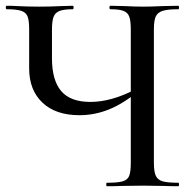

<svg xmlns="http://www.w3.org/2000/svg" viewBox="-22 -645 672 665"><path d="M360 -613Q357 -613 357 -619Q357 -625 360 -625L407 -624Q447 -622 474 -622Q501 -622 545 -624L596 -625Q598 -625 598 -619Q598 -613 596 -613Q559 -613 541.5 -607.5Q524 -602 517.5 -588Q511 -574 511 -544V-81Q511 -51 517.5 -36.5Q524 -22 541.5 -17Q559 -12 596 -12Q598 -12 598 -6Q598 0 596 0Q564 0 545 -1L474 -2L400 -1Q382 0 348 0Q346 0 346 -6Q346 -12 348 -12Q386 -12 403 -17Q420 -22 425.5 -36Q431 -50 431 -81V-542Q431 -572 426 -586.5Q421 -601 406.5 -607Q392 -613 360 -613ZM253 -246Q171 -246 125 -289.5Q79 -333 79 -408V-544Q79 -574 73.5 -588Q68 -602 51.5 -607.5Q35 -613 1 -613Q-2 -613 -2 -619Q-2 -625 1 -625Q23 -625 36 -624Q72 -622 115 -622Q151 -622 193 -624L230 -625Q233 -625 233 -619Q233 -613 230 -613Q199 -613 184 -607Q169 -601 163.5 -586.5Q158 -572 158 -542V-443Q158 -367 190 -329.5Q222 -292 291 -292Q364 -292 448 -336L457 -329Q405 -286 355.5 -266Q306 -246 253 -246Z"/></svg>

Font: Cormorant SC Medium
Style: Regular
Weight: 500
Designer: Christian Thalmann (Catharsis Fonts)
Foundry: Catharsis Fonts
Version: Version 4.000